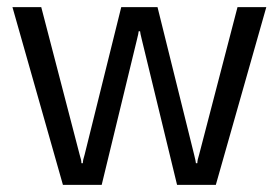

<svg xmlns="http://www.w3.org/2000/svg" viewBox="-20 -520 784 540"><path d="M365 -408 266 0H157L15 -500H96L204 -85Q209 -70 209 -61H213Q213 -70 218 -85L321 -500H423L526 -85Q531 -65 531 -61H535Q535 -70 540 -85L648 -500H729L587 0H478L379 -408Q374 -428 374 -432H370Q370 -428 365 -408Z"/></svg>

Font: Electrolize
Style: Regular
Weight: 400
Designer: Valery Zaveryaev
Foundry: Cyreal (www.cyreal.org)
Version: Version 1.002